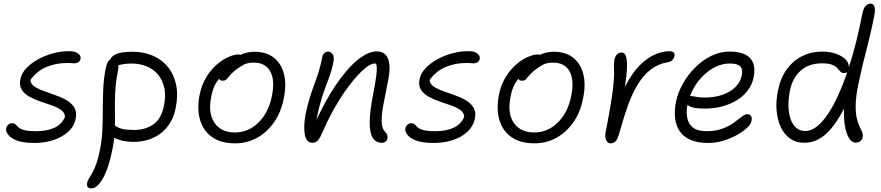

<svg xmlns="http://www.w3.org/2000/svg" viewBox="-20 -780 4870 1061"><path d="M171 10Q107 10 72 -4Q37 -18 24 -37Q11 -56 14 -70Q16 -82 25 -90.5Q34 -99 46 -99Q60 -99 66 -92.5Q72 -86 81 -77Q90 -68 112.5 -61.5Q135 -55 180 -55Q236 -55 277.5 -72.5Q319 -90 339 -133Q339 -156 319 -171Q299 -186 268 -197Q237 -208 204 -219Q171 -230 143 -245.5Q115 -261 100 -284.5Q85 -308 93 -344Q99 -375 125.5 -403Q152 -431 191 -452.5Q230 -474 275.5 -486Q321 -498 364 -497Q388 -497 401.5 -490.5Q415 -484 421 -474.5Q427 -465 425 -455Q423 -444 414 -437Q405 -430 390 -430Q387 -430 382 -430.5Q377 -431 369.5 -431.5Q362 -432 353 -432Q289 -432 236 -409.5Q183 -387 148 -338Q149 -317 169 -303Q189 -289 220.5 -277.5Q252 -266 285.5 -254.5Q319 -243 347.5 -226.5Q376 -210 391 -185Q406 -160 398 -123Q389 -80 355.5 -50.5Q322 -21 273.5 -5.5Q225 10 171 10Z M719 4Q674 4 640 -7Q624 -12 611 -18Q608 13 601 46Q591 98 577.5 138.5Q564 179 548.5 206Q533 233 517 247Q501 261 484 261Q474 261 468.5 257Q463 253 461.5 245.5Q460 238 462 228Q465 216 472.5 204.5Q480 193 490 175.5Q500 158 511 128.5Q522 99 532 50Q543 -4 545.5 -59.5Q548 -115 548 -172.5Q548 -230 550.5 -288.5Q553 -347 565 -406Q569 -424 574.5 -435Q580 -446 589 -451Q589 -451 589 -452Q596 -469 622 -481Q650 -494 711 -494Q776 -494 826.5 -471.5Q877 -449 909.5 -408Q942 -367 953.5 -310Q965 -253 951 -184Q942 -137 920.5 -102Q899 -67 868.5 -43.5Q838 -20 800 -8Q762 4 719 4ZM634 -420Q634 -420 634 -420Q635 -404 631 -384Q619 -324 616.5 -269.5Q614 -215 615 -164Q616 -125 615 -86Q621 -82 630 -77Q640 -71 661.5 -66.5Q683 -62 723 -62Q783 -62 827.5 -92.5Q872 -123 886 -197Q897 -249 888.5 -291.5Q880 -334 855.5 -365Q831 -396 792.5 -412.5Q754 -429 705 -429Q679 -429 653 -424Q642 -421 634 -420Z M1279 12Q1201 12 1152 -22.5Q1103 -57 1085.5 -117.5Q1068 -178 1083 -256Q1095 -314 1121.5 -356Q1148 -398 1180.5 -425.5Q1213 -453 1244.5 -466Q1276 -479 1297 -479Q1305 -479 1310 -477Q1315 -479 1321 -482Q1353 -494 1386 -494Q1452 -494 1493.5 -461Q1535 -428 1549.5 -370Q1564 -312 1548 -236Q1534 -162 1495.5 -106Q1457 -50 1401.5 -19Q1346 12 1279 12ZM1191 -345Q1178 -330 1169 -313Q1154 -284 1147 -243Q1129 -154 1165.5 -101Q1202 -48 1278 -48Q1353 -48 1409 -103.5Q1465 -159 1483 -252Q1500 -337 1473.5 -385.5Q1447 -434 1382 -434Q1348 -434 1325.5 -422Q1303 -410 1278 -390Q1259 -374 1249 -361.5Q1239 -349 1231.5 -341.5Q1224 -334 1211 -334Q1198 -334 1193 -341Q1192 -343 1191 -345Z M2088 9Q2058 9 2040.5 -17Q2023 -43 2023 -103.5Q2023 -164 2043 -265Q2054 -321 2058.5 -354.5Q2063 -388 2062 -407Q2061 -419 2058 -428Q2054 -429 2049 -429Q2029 -429 1996 -401.5Q1963 -374 1923.5 -325Q1884 -276 1844 -209.5Q1804 -143 1769 -65Q1750 -20 1738 -5.5Q1726 9 1707 9Q1673 9 1664.5 -36Q1656 -81 1669 -151Q1680 -202 1692 -240.5Q1704 -279 1716.5 -312.5Q1729 -346 1740.5 -382Q1752 -418 1761 -465Q1763 -478 1772 -486.5Q1781 -495 1794 -495Q1807 -495 1818 -480.5Q1829 -466 1821 -429Q1814 -395 1802 -361.5Q1790 -328 1775 -288.5Q1760 -249 1747 -199Q1737 -162 1729 -118Q1780 -227 1833 -306Q1896 -400 1955 -448Q2014 -496 2062 -496Q2109 -496 2124.5 -454.5Q2140 -413 2126 -342Q2110 -262 2099 -203.5Q2088 -145 2089 -107Q2090 -69 2109 -50Q2117 -43 2120 -34Q2123 -25 2121 -14Q2119 -4 2110.5 2.5Q2102 9 2088 9Z M2377 10Q2313 10 2278 -4Q2243 -18 2230 -37Q2217 -56 2220 -70Q2222 -82 2231 -90.5Q2240 -99 2252 -99Q2266 -99 2272 -92.5Q2278 -86 2287 -77Q2296 -68 2318.5 -61.5Q2341 -55 2386 -55Q2442 -55 2483.5 -72.5Q2525 -90 2545 -133Q2545 -156 2525 -171Q2505 -186 2474 -197Q2443 -208 2410 -219Q2377 -230 2349 -245.5Q2321 -261 2306 -284.5Q2291 -308 2299 -344Q2305 -375 2331.5 -403Q2358 -431 2397 -452.5Q2436 -474 2481.5 -486Q2527 -498 2570 -497Q2594 -497 2607.5 -490.5Q2621 -484 2627 -474.5Q2633 -465 2631 -455Q2629 -444 2620 -437Q2611 -430 2596 -430Q2593 -430 2588 -430.5Q2583 -431 2575.5 -431.5Q2568 -432 2559 -432Q2495 -432 2442 -409.5Q2389 -387 2354 -338Q2355 -317 2375 -303Q2395 -289 2426.5 -277.5Q2458 -266 2491.5 -254.5Q2525 -243 2553.5 -226.5Q2582 -210 2597 -185Q2612 -160 2604 -123Q2597 -91 2576 -66Q2555 -41 2524 -24Q2493 -7 2455.5 1.5Q2418 10 2377 10Z M2933 12Q2855 12 2806 -22.5Q2757 -57 2739.5 -117.5Q2722 -178 2737 -256Q2749 -314 2775.5 -356Q2802 -398 2834.5 -425.5Q2867 -453 2898.5 -466Q2930 -479 2951 -479Q2959 -479 2964 -477Q2969 -479 2975 -482Q3007 -494 3040 -494Q3106 -494 3147.5 -461Q3189 -428 3203.5 -370Q3218 -312 3202 -236Q3188 -162 3149.5 -106Q3111 -50 3055.5 -19Q3000 12 2933 12ZM2845 -345Q2832 -330 2823 -313Q2808 -284 2801 -243Q2783 -154 2819.5 -101Q2856 -48 2932 -48Q3007 -48 3063 -103.5Q3119 -159 3137 -252Q3154 -337 3127.5 -385.5Q3101 -434 3036 -434Q3002 -434 2979.5 -422Q2957 -410 2932 -390Q2913 -374 2903 -361.5Q2893 -349 2885.5 -341.5Q2878 -334 2865 -334Q2852 -334 2847 -341Q2846 -343 2845 -345Z M3353 12Q3343 12 3336 4Q3329 -4 3326 -17.5Q3323 -31 3326 -47Q3339 -111 3350.5 -177Q3362 -243 3368.5 -299Q3375 -355 3373 -389Q3372 -412 3372.5 -425Q3373 -438 3375 -451Q3379 -468 3389.5 -479Q3400 -490 3415 -490Q3430 -490 3438 -472Q3446 -454 3445 -410Q3444 -369 3433 -298Q3434 -302 3436 -305Q3473 -377 3515 -419Q3557 -461 3599.5 -479Q3642 -497 3678 -497Q3698 -497 3704 -488.5Q3710 -480 3707 -469Q3705 -459 3696 -448.5Q3687 -438 3669 -436Q3617 -427 3577 -396.5Q3537 -366 3506.5 -317Q3476 -268 3452.5 -204Q3429 -140 3408 -64Q3400 -34 3393 -17.5Q3386 -1 3376.5 5.5Q3367 12 3353 12Z M3894 10Q3835 10 3796 -7Q3757 -24 3736 -55Q3715 -86 3710.5 -128Q3706 -170 3716 -220Q3726 -268 3753 -316.5Q3780 -365 3820 -405.5Q3860 -446 3909 -470.5Q3958 -495 4012 -495Q4064 -495 4096.5 -479.5Q4129 -464 4141.5 -433Q4154 -402 4145 -354Q4137 -314 4113 -281.5Q4089 -249 4052.5 -226.5Q4016 -204 3971 -192Q3926 -180 3875 -180Q3808 -180 3787 -195Q3782 -198 3779 -201Q3771 -161 3778 -128Q3784 -95 3809.5 -75Q3835 -55 3884 -55Q3935 -55 3972 -69Q4009 -83 4035 -102Q4061 -121 4079 -135Q4097 -149 4109 -149Q4123 -149 4130 -139Q4137 -129 4133 -111Q4129 -93 4107 -72.5Q4085 -52 4050.5 -33Q4016 -14 3975.5 -2Q3935 10 3894 10ZM3793 -249Q3796 -249 3799 -249Q3810 -249 3826 -245Q3842 -241 3875 -241Q3930 -241 3973.5 -256.5Q4017 -272 4044.5 -299.5Q4072 -327 4079 -363Q4086 -396 4071.5 -412.5Q4057 -429 4013 -429Q3972 -429 3934 -410.5Q3896 -392 3864 -360Q3832 -328 3810 -287Q3800 -268 3793 -249Z M4424 9Q4379 9 4346.5 -14Q4314 -37 4295 -77Q4276 -117 4271.5 -169Q4267 -221 4279 -279Q4293 -350 4328.5 -398Q4364 -446 4414 -470.5Q4464 -495 4524 -495Q4569 -495 4604 -481.5Q4639 -468 4658 -446Q4671 -429 4671 -409Q4713 -537 4746 -707Q4753 -738 4765 -749Q4777 -760 4791 -760Q4808 -760 4813 -741Q4818 -722 4810 -687Q4795 -610 4779.5 -550Q4764 -490 4750 -433Q4736 -376 4722 -308Q4709 -243 4708.5 -199Q4708 -155 4714.5 -127Q4721 -99 4730 -81Q4739 -63 4744.5 -49.5Q4750 -36 4747 -21Q4746 -11 4736 -1.5Q4726 8 4708 8Q4686 8 4670.5 -18.5Q4655 -45 4648 -91Q4642 -131 4644 -180Q4632 -156 4619 -135Q4575 -61 4527.5 -26Q4480 9 4424 9ZM4662 -382Q4662 -382 4662 -382Q4654 -376 4646 -376Q4632 -376 4624.5 -384Q4617 -392 4607.5 -403Q4598 -414 4578.5 -422Q4559 -430 4522 -430Q4450 -430 4404.5 -389.5Q4359 -349 4345 -279Q4333 -216 4339 -165.5Q4345 -115 4368.5 -85.5Q4392 -56 4431 -56Q4485 -56 4542 -131.5Q4599 -207 4652 -353Q4657 -367 4662 -382Z"/></svg>

Font: Shantell Sans Light Light
Style: Italic
Weight: 300
Italic angle: -11°
Version: Version 1.008;[ac192a2d6]